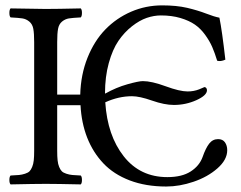

<svg xmlns="http://www.w3.org/2000/svg" viewBox="-20 -678 887 708"><path d="M190.9 -122.1Q190.9 -100.6 192.4 -86.7Q193.8 -72.8 198.2 -62.3Q202.6 -51.8 208 -46.4Q213.4 -41 224.6 -37.4Q235.8 -33.7 246.8 -32.7Q257.8 -31.7 277.8 -30.8Q282.2 -26.4 282.2 -14.4Q282.2 -2.4 277.8 2Q188 0 148.9 0Q108.9 0 19 2Q14.6 -2.4 14.6 -14.4Q14.6 -26.4 19 -30.8Q39.1 -31.7 50 -32.7Q61 -33.7 72.3 -37.4Q83.5 -41 88.9 -46.4Q94.2 -51.8 98.6 -62.3Q103 -72.8 104.5 -86.7Q106 -100.6 106 -122.1V-522.9Q106 -554.7 102.8 -571.8Q99.6 -588.9 88.1 -598.4Q76.7 -607.9 62.7 -610.1Q48.8 -612.3 19 -613.8Q14.6 -618.2 14.6 -630.4Q14.6 -642.6 19 -647Q112.8 -645 147.9 -645Q189.9 -645 277.8 -647Q282.2 -642.6 282.2 -630.4Q282.2 -618.2 277.8 -613.8Q248 -612.3 234.1 -610.1Q220.2 -607.9 208.7 -598.4Q197.3 -588.9 194.1 -571.8Q190.9 -554.7 190.9 -522.9V-329.1H275.9Q277.8 -402.8 302.7 -465.1Q327.6 -527.3 368.4 -569.3Q409.2 -611.3 463.4 -634.8Q517.6 -658.2 578.1 -658.2Q630.9 -658.2 669.7 -649.2Q708.5 -640.1 739.5 -628.2Q770.5 -616.2 789.1 -612.8Q798.8 -565.4 811 -458Q793.5 -450.2 780.8 -454.1Q772 -482.9 762.5 -504.9Q752.9 -526.9 736.3 -549.8Q719.7 -572.8 698.5 -587.4Q677.2 -602.1 645.3 -611.6Q613.3 -621.1 573.2 -621.1Q547.9 -621.1 521.2 -612.1Q494.6 -603 466.6 -581.1Q438.5 -559.1 416.7 -527.3Q395 -495.6 381.1 -445.3Q367.2 -395 367.2 -334L368.2 -333Q408.2 -355.5 449.7 -367.2Q491.2 -378.9 506.8 -378.9Q539.1 -378.9 590.8 -359.9Q642.6 -340.8 671.9 -340.8Q694.8 -340.8 714.4 -348.6L733.9 -356.9Q737.3 -356.9 740.2 -353.8Q743.2 -350.6 743.2 -345.2Q743.2 -326.2 704.1 -308.6Q665 -291 621.1 -291Q586.4 -291 540.5 -307.1Q494.6 -323.2 466.8 -323.2Q417.5 -323.2 368.2 -300.8Q376 -178.2 436.3 -101.6Q496.6 -24.9 597.2 -24.9Q650.9 -24.9 683.1 -45.7Q715.3 -66.4 727.1 -99.1Q738.3 -131.3 751.2 -148.2Q764.2 -165 784.2 -165Q801.3 -165 809.6 -153.1Q817.9 -141.1 817.9 -124Q817.9 -88.9 781.7 -57.1Q745.6 -25.4 693.8 -7.8Q642.1 9.8 592.8 9.8Q517.6 9.8 458.5 -12.7Q399.4 -35.2 361.1 -75.7Q322.8 -116.2 301.5 -170.4Q280.3 -224.6 276.9 -290H190.9Z"/></svg>

Font: Common Serif Medium
Style: Regular
Weight: 500
Designer: Philipp H. Poll, Khaled Hosny
Foundry: Stefan Peev, Context Ltd.
Version: Version 1.026